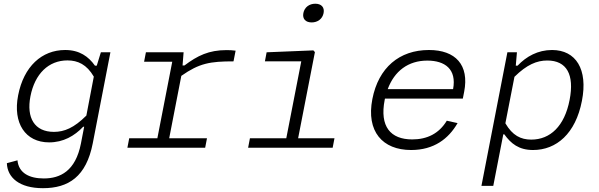

<svg xmlns="http://www.w3.org/2000/svg" viewBox="-20 -774 3140 1006"><path d="M75 -274.5C46.5 -129 112.5 -28 237.5 -28C311.5 -28 370 -61.5 416 -110H421L404 -22C375.5 123 295 161 209.5 161C135.5 161 78 134 71.5 66L16 81C18.5 156.5 81.5 212 205 212C339 212 432 151.5 466 -23L558.5 -500H508.5L487 -430H477.5C443.5 -478 396.5 -512 321.5 -512C199 -512 104.5 -426 75 -274.5ZM139.5 -269.5C162.5 -387.5 234.5 -457.5 333.5 -457.5C388 -457.5 434.5 -436 471.5 -372.5L432.5 -168.5C368 -104 317 -83 262.5 -83C161 -83 117.5 -156.5 139.5 -269.5Z M942 -500H744.5L735 -450.5H882.5L804.5 -49.5H657L647.5 0H1055L1064.5 -49.5H866.5L930 -376.5C1024.5 -443 1081 -452.5 1203.5 -452.5L1214.5 -508.5C1200 -510.5 1185 -511.5 1167.5 -511.5C1074 -511.5 1015 -482.5 946.5 -431H936.5Z M1280 0H1723L1732.5 -49.5H1542L1630 -501L1622 -510L1377 -500L1368 -452.5H1558.5L1480 -49.5H1289.5ZM1613 -656.5C1644 -656.5 1669.5 -674.5 1675.5 -705.5C1681.5 -736.5 1663 -754.5 1632 -754.5C1601 -754.5 1575.5 -736.5 1569.5 -705.5C1563.5 -674.5 1582 -656.5 1613 -656.5Z M1931 -255C1898 -85.5 1984 12 2134 12C2253.5 12 2330 -46.5 2377.5 -129L2321 -141.5C2280.5 -74.5 2218.5 -43.5 2140 -43.5C2026 -43.5 1968.5 -111 1995.5 -250L1997 -257.5H2405L2412 -293C2439.5 -433.5 2367 -512 2227.5 -512C2072.5 -512 1963 -419.5 1931 -255ZM2011.5 -307C2046.5 -401.5 2118.5 -456.5 2219 -456.5C2311 -456.5 2373.5 -412 2354 -307Z M3029 -245.5C3061.5 -411 2997.5 -512 2872.5 -512C2798.5 -512 2738 -478.5 2692 -430H2682.5L2688.5 -500H2638.5L2502.5 200H2564.5L2617 -70H2622.5C2657 -22 2698 12 2773 12C2895.5 12 2996 -74 3029 -245.5ZM2628 -128 2675.5 -371.5C2740.5 -435.5 2793 -457 2847.5 -457C2949 -457 2990.5 -383.5 2964.5 -250.5C2938 -112.5 2862.5 -42.5 2763.5 -42.5C2709 -42.5 2665 -64 2628 -128Z"/></svg>

Font: Monaspace Neon ExtraLight
Style: Italic
Weight: 200
Italic angle: -11°
Designer: Riley Cran & the Lettermatic Team
Foundry: Lettermatic
Version: Version 1.200 (Monaspace Neon)